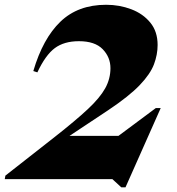

<svg xmlns="http://www.w3.org/2000/svg" viewBox="-20 -750 740 804"><path d="M136.5 -447 119.5 -452.5Q159.5 -588.5 233 -659.2Q306.5 -730 424.5 -730Q480.5 -730 529.8 -711.2Q579 -692.5 609.5 -655.2Q640 -618 640 -561.5Q640 -521.5 624.8 -480.8Q609.5 -440 565 -393.5Q520.5 -347 433 -288.5L271 -181H476L632.5 -297.5H653L505.5 34.5H488L450.5 0H0L2.5 -14.5L211 -178Q297.5 -246 348 -293.2Q398.5 -340.5 420.5 -380.2Q442.5 -420 442.5 -464.5Q442.5 -510.5 410 -544Q377.5 -577.5 310.5 -577.5Q248.5 -577.5 209.5 -548.5Q170.5 -519.5 136.5 -447Z"/></svg>

Font: Newsreader Display ExtraBold
Style: Italic
Weight: 800
Italic angle: -17°
Designer: Hugues Gentile
Foundry: Production Type
Version: Version 1.001